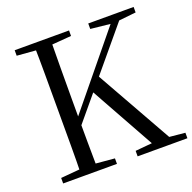

<svg xmlns="http://www.w3.org/2000/svg" viewBox="-128 -857 988 986"><g transform="rotate(-20 366.0 -364.0)"><path d="M155 0Q157 -84 157 -168Q157 -252 157 -337V-391Q157 -476 157 -560.5Q157 -645 155 -728H245Q244 -645 243.5 -560.5Q243 -476 243 -391V-284Q243 -231 243.5 -157.5Q244 -84 245 0ZM53 0V-30L191 -42H212L347 -30V0ZM53 -698V-728H350V-698L212 -687H191ZM460 0V-30L590 -42H608L732 -30V0ZM455 -698V-728H703V-698L599 -687L578 -685ZM199 -196 195 -251H206L224 -274L596 -728H643ZM573 0 350 -401 405 -467 668 0Z"/></g></svg>

Font: Noto Serif KR ExtraLight
Style: Regular
Weight: 400
Version: Version 2.002-H1;hotconv 1.1.0;makeotfexe 2.6.0